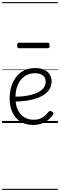

<svg xmlns="http://www.w3.org/2000/svg" viewBox="-20 -1161 566 1812"><path d="M293 18Q219 18 169.5 -15Q120 -48 95.5 -104Q71 -160 71 -229Q71 -294 88 -347.5Q105 -401 136.5 -439.5Q168 -478 212 -498.5Q256 -519 311 -519Q365 -519 399 -502Q433 -485 450 -456.5Q467 -428 467 -393Q467 -355 450 -324.5Q433 -294 402 -271.5Q371 -249 328 -234Q285 -219 232 -211Q179 -203 120 -203V-249Q165 -248 207.5 -253.5Q250 -259 287 -269.5Q324 -280 352 -297Q380 -314 395.5 -337Q411 -360 411 -390Q411 -430 383.5 -450Q356 -470 307 -470Q272 -470 239.5 -456Q207 -442 181.5 -413.5Q156 -385 141 -342Q126 -299 126 -240Q126 -168 149 -122Q172 -76 210.5 -53.5Q249 -31 296 -31Q335 -31 360.5 -42Q386 -53 404.5 -70Q423 -87 439 -106Q448 -114 455.5 -113.5Q463 -113 472 -107Q480 -101 483 -93Q486 -85 479 -77Q463 -53 436.5 -31Q410 -9 374 4.5Q338 18 293 18ZM161 -706Q150 -706 146 -712.5Q142 -719 142 -731Q142 -744 146 -751Q150 -758 161 -758H429Q441 -758 444.5 -751Q448 -744 448 -731Q448 -719 444.5 -712.5Q441 -706 429 -706ZM0 621H526V631H0ZM0 -20H526V0H0ZM0 -505H526V-500H0ZM0 -1141H526V-1131H0Z"/></svg>

Font: Playwrite BR Guides
Style: Regular
Weight: 400
Designer: Veronika Burian, José Scaglione
Foundry: TypeTogether
Version: Version 1.003